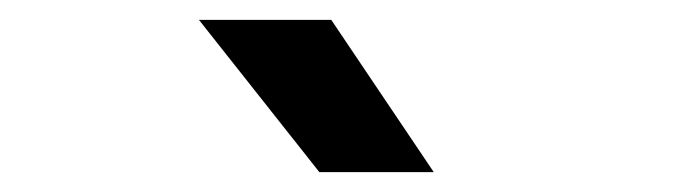

<svg xmlns="http://www.w3.org/2000/svg" viewBox="-20 -829 690 193"><path d="M301 -656 180 -809H313L416 -656Z"/></svg>

Font: Biryani DemiBold
Style: Regular
Weight: 600
Designer: Dan Reynolds and Mathieu Réguer
Foundry: Dan Reynolds and Mathieu Réguer
Version: Version 1.003;PS 001.003;hotconv 1.0.70;makeotf.lib2.5.58329